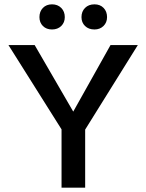

<svg xmlns="http://www.w3.org/2000/svg" viewBox="-20 -866 675 886"><path d="M373 -268V0H264V-269L19 -658H140L318 -351L490 -658H616ZM162 -787Q162 -813 178 -829.5Q194 -846 220 -846Q246 -846 262.5 -829.5Q279 -813 279 -787Q279 -762 262.5 -746Q246 -730 220 -730Q194 -730 178 -746Q162 -762 162 -787ZM356 -787Q356 -813 372.5 -829.5Q389 -846 416 -846Q442 -846 458 -829.5Q474 -813 474 -787Q474 -762 457.5 -746Q441 -730 416 -730Q389 -730 372.5 -746Q356 -762 356 -787Z"/></svg>

Font: Ysabeau Semibold
Style: Regular
Weight: 600
Designer: Christian Thalmann (Catharsis Fonts)
Version: Version 0.003